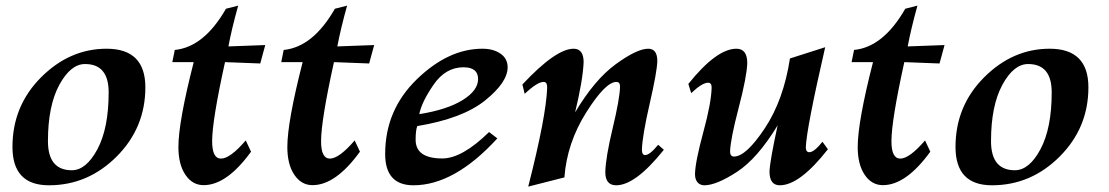

<svg xmlns="http://www.w3.org/2000/svg" viewBox="-20 -658 3997 692"><path d="M238.8 -44.4Q290.5 -44.4 331.1 -120.1Q371.6 -195.8 371.6 -325.2Q371.6 -427.2 286.6 -427.2Q234.4 -427.2 193.6 -351.8Q152.8 -276.4 152.8 -149.4Q152.8 -44.4 238.8 -44.4ZM156.2 9.8Q24.9 9.8 24.9 -128.4Q24.9 -275.9 127.9 -379.2Q231 -482.4 364.3 -482.4Q503.9 -482.4 503.9 -343.3Q503.9 -197.3 400.4 -93.8Q296.9 9.8 156.2 9.8Z M713.9 9.3Q673.3 9.3 648.2 -28.1Q623 -65.4 623 -127.9Q623 -218.8 678.2 -434.1H601.1L609.9 -478Q715.3 -488.3 794.4 -626.5L838.4 -637.7Q814.9 -553.2 803.2 -490.7L936 -495.6L918 -429.2L791 -434.1Q744.6 -223.6 744.6 -148.9Q744.6 -86.4 776.4 -86.4Q809.6 -86.4 865.7 -151.9L884.8 -111.3Q797.4 9.3 713.9 9.3Z M1106.4 9.3Q1065.9 9.3 1040.8 -28.1Q1015.6 -65.4 1015.6 -127.9Q1015.6 -218.8 1070.8 -434.1H993.7L1002.4 -478Q1107.9 -488.3 1187 -626.5L1231 -637.7Q1207.5 -553.2 1195.8 -490.7L1328.6 -495.6L1310.5 -429.2L1183.6 -434.1Q1137.2 -223.6 1137.2 -148.9Q1137.2 -86.4 1168.9 -86.4Q1202.1 -86.4 1258.3 -151.9L1277.3 -111.3Q1189.9 9.3 1106.4 9.3Z M1470.2 9.8Q1368.2 9.8 1368.2 -103Q1368.2 -261.2 1481.9 -371.8Q1595.7 -482.4 1718.8 -482.4Q1758.3 -482.4 1783.9 -464.6Q1809.6 -446.8 1809.6 -415.5Q1809.6 -361.3 1728.3 -295.9Q1647 -230.5 1483.9 -203.6Q1478 -188.5 1478 -154.3Q1478 -86.9 1574.2 -86.9Q1645.5 -86.9 1742.7 -182.1L1772.5 -159.2Q1617.7 9.8 1470.2 9.8ZM1491.2 -246.6Q1591.8 -262.7 1647.5 -297.4Q1703.1 -332 1703.1 -373Q1703.1 -415.5 1650.4 -415.5Q1585.9 -415.5 1542.7 -352.8Q1499.5 -290 1491.2 -246.6Z M1883.8 14.6Q1948.7 -239.3 1952.1 -342.3Q1952.1 -362.8 1939.5 -362.8Q1916.5 -362.8 1871.1 -319.8L1862.8 -353.5Q1983.4 -482.4 2047.4 -482.4Q2083.5 -482.4 2083.5 -433.6Q2080.6 -368.2 2052.7 -252.9Q2123 -371.1 2199.5 -426.8Q2275.9 -482.4 2316.4 -482.4Q2349.1 -482.4 2349.1 -437.5Q2347.7 -397.5 2321.5 -283.9Q2295.4 -170.4 2293.5 -119.1Q2293.5 -99.1 2305.2 -99.1Q2321.8 -99.1 2352.1 -136.2L2372.6 -118.2Q2270.5 9.8 2200.7 9.8Q2161.6 9.8 2161.6 -38.1Q2163.1 -91.3 2188.2 -196Q2213.4 -300.8 2214.8 -345.7Q2214.8 -362.8 2201.7 -362.8Q2162.1 -362.8 2092.8 -252.7Q2023.4 -142.6 2014.2 -18.6Z M2790.5 9.8Q2753.4 9.8 2753.4 -40Q2754.9 -78.1 2782.7 -206.1Q2709.5 -85.9 2635.5 -38.1Q2561.5 9.8 2518.6 9.8Q2503.4 9.8 2494.1 -0.7Q2484.9 -11.2 2484.9 -30.8Q2485.8 -74.7 2514.6 -180.7Q2543.5 -286.6 2544.9 -342.3Q2544.9 -359.9 2532.2 -359.9Q2510.7 -359.9 2471.2 -322.3L2460.9 -355.5Q2562.5 -482.4 2634.3 -482.4Q2673.3 -482.4 2673.3 -430.2Q2671.4 -380.4 2642.1 -268.6Q2612.8 -156.7 2611.3 -112.3Q2611.3 -93.8 2625.5 -93.8Q2668.9 -93.8 2736.6 -195.8Q2804.2 -297.9 2827.1 -447.3L2954.1 -487.8Q2886.7 -194.3 2884.3 -127.4Q2884.3 -109.4 2897 -109.4Q2914.1 -109.4 2944.3 -147L2963.9 -120.1Q2862.3 9.8 2790.5 9.8Z M3162.1 9.3Q3121.6 9.3 3096.4 -28.1Q3071.3 -65.4 3071.3 -127.9Q3071.3 -218.8 3126.5 -434.1H3049.3L3058.1 -478Q3163.6 -488.3 3242.7 -626.5L3286.6 -637.7Q3263.2 -553.2 3251.5 -490.7L3384.3 -495.6L3366.2 -429.2L3239.3 -434.1Q3192.9 -223.6 3192.9 -148.9Q3192.9 -86.4 3224.6 -86.4Q3257.8 -86.4 3314 -151.9L3333 -111.3Q3245.6 9.3 3162.1 9.3Z M3637.7 -44.4Q3689.5 -44.4 3730 -120.1Q3770.5 -195.8 3770.5 -325.2Q3770.5 -427.2 3685.5 -427.2Q3633.3 -427.2 3592.5 -351.8Q3551.8 -276.4 3551.8 -149.4Q3551.8 -44.4 3637.7 -44.4ZM3555.2 9.8Q3423.8 9.8 3423.8 -128.4Q3423.8 -275.9 3526.9 -379.2Q3629.9 -482.4 3763.2 -482.4Q3902.8 -482.4 3902.8 -343.3Q3902.8 -197.3 3799.3 -93.8Q3695.8 9.8 3555.2 9.8Z"/></svg>

Font: Kelvinch
Style: Bold Italic
Weight: 700
Italic angle: -10°
Designer: Paul James Miller
Foundry: High-Logic / Made with FontCreator
Version: Version 3.30 September 23, 2016